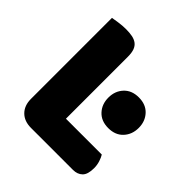

<svg xmlns="http://www.w3.org/2000/svg" viewBox="-170 -740 867 867"><g transform="rotate(45 263.5 -306.5)"><path d="M158 3Q115 3 90 -22Q65 -47 65 -90V-607Q76 -609 100 -612.5Q124 -616 146 -616Q169 -616 186.5 -612.5Q204 -609 216 -600Q228 -591 234 -575Q240 -559 240 -533V-138H469Q476 -127 482 -108.5Q488 -90 488 -70Q488 -30 471 -13.5Q454 3 426 3ZM308 -341Q308 -383 334 -411Q360 -439 405 -439Q450 -439 476 -411Q502 -383 502 -341Q502 -299 476 -271Q450 -243 405 -243Q360 -243 334 -271Q308 -299 308 -341Z"/></g></svg>

Font: Baloo Chettan
Style: Regular
Weight: 400
Designer: Maithili Shingre and Ek Type
Foundry: Ek Type
Version: Version 1.443;PS 1.000;hotconv 16.6.51;makeotf.lib2.5.65220;